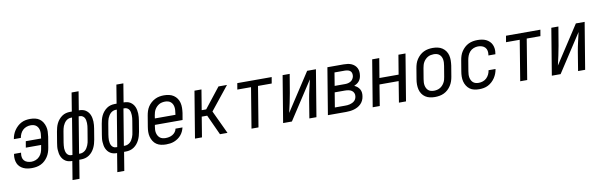

<svg xmlns="http://www.w3.org/2000/svg" viewBox="-56 -1315 6613 2111"><g transform="rotate(-10 3250.0 -260.0)"><path d="M203 8Q178 8 154 4Q130 0 108.5 -10Q87 -20 70 -36.5Q53 -53 44 -74.5Q35 -96 32.5 -121Q30 -146 34 -171L36 -180H114L113 -174Q109 -151 112.5 -129Q116 -107 130 -91.5Q144 -76 165.5 -69Q187 -62 210 -62Q234 -62 258.5 -71.5Q283 -81 301 -100.5Q319 -120 328 -144Q337 -168 340 -192L346 -225H175L187 -295H358L360 -312Q363 -330 364 -347.5Q365 -365 362.5 -381.5Q360 -398 352.5 -413Q345 -428 332.5 -438.5Q320 -449 304 -453.5Q288 -458 270 -458Q247 -458 223.5 -450Q200 -442 182 -425Q164 -408 154 -386Q144 -364 140 -341V-340H62V-341Q66 -366 75 -390Q84 -414 99 -436Q114 -458 134 -476.5Q154 -495 177.5 -507Q201 -519 226 -523.5Q251 -528 275 -528Q304 -528 331.5 -522Q359 -516 380.5 -500.5Q402 -485 416 -462Q430 -439 437 -412.5Q444 -386 443 -357.5Q442 -329 438 -301L418 -181Q414 -156 405.5 -131Q397 -106 382.5 -83.5Q368 -61 348 -42.5Q328 -24 304 -12.5Q280 -1 254 3.5Q228 8 203 8Z M619 215 653 8Q633 8 614 4Q595 0 579 -10Q563 -20 551.5 -34Q540 -48 532 -65.5Q524 -83 521 -101.5Q518 -120 516.5 -139.5Q515 -159 517.5 -179Q520 -199 523 -219L543 -339Q547 -362 553 -384.5Q559 -407 569.5 -428.5Q580 -450 596 -469Q612 -488 632 -502Q652 -516 675 -522Q698 -528 721 -528H742L776 -735H854L820 -528Q840 -528 859.5 -524Q879 -520 894.5 -510Q910 -500 922 -486Q934 -472 941.5 -454.5Q949 -437 952.5 -418.5Q956 -400 957 -380.5Q958 -361 956 -341Q954 -321 951 -301L931 -181Q927 -158 920.5 -135.5Q914 -113 903.5 -91.5Q893 -70 877.5 -51Q862 -32 841.5 -18Q821 -4 798 2Q775 8 752 8H731L697 215ZM666 -57 733 -463H721Q706 -463 691 -457Q676 -451 664.5 -440.5Q653 -430 644 -416Q635 -402 629 -387.5Q623 -373 620 -358.5Q617 -344 614 -329L594 -209Q592 -193 590 -176.5Q588 -160 588.5 -144.5Q589 -129 592.5 -113.5Q596 -98 603.5 -85.5Q611 -73 624 -65Q637 -57 653 -57ZM740 -57H752Q767 -57 782 -63Q797 -69 809 -79.5Q821 -90 829.5 -104Q838 -118 844 -132.5Q850 -147 853.5 -161.5Q857 -176 859 -191L879 -311Q882 -327 883.5 -343.5Q885 -360 884.5 -375.5Q884 -391 881 -406.5Q878 -422 870.5 -434.5Q863 -447 849.5 -455Q836 -463 820 -463H807Z M1119 215 1153 8Q1133 8 1114 4Q1095 0 1079 -10Q1063 -20 1051.5 -34Q1040 -48 1032 -65.5Q1024 -83 1021 -101.5Q1018 -120 1016.5 -139.5Q1015 -159 1017.5 -179Q1020 -199 1023 -219L1043 -339Q1047 -362 1053 -384.5Q1059 -407 1069.5 -428.5Q1080 -450 1096 -469Q1112 -488 1132 -502Q1152 -516 1175 -522Q1198 -528 1221 -528H1242L1276 -735H1354L1320 -528Q1340 -528 1359.5 -524Q1379 -520 1394.5 -510Q1410 -500 1422 -486Q1434 -472 1441.5 -454.5Q1449 -437 1452.5 -418.5Q1456 -400 1457 -380.5Q1458 -361 1456 -341Q1454 -321 1451 -301L1431 -181Q1427 -158 1420.5 -135.5Q1414 -113 1403.5 -91.5Q1393 -70 1377.5 -51Q1362 -32 1341.5 -18Q1321 -4 1298 2Q1275 8 1252 8H1231L1197 215ZM1166 -57 1233 -463H1221Q1206 -463 1191 -457Q1176 -451 1164.5 -440.5Q1153 -430 1144 -416Q1135 -402 1129 -387.5Q1123 -373 1120 -358.5Q1117 -344 1114 -329L1094 -209Q1092 -193 1090 -176.5Q1088 -160 1088.5 -144.5Q1089 -129 1092.5 -113.5Q1096 -98 1103.5 -85.5Q1111 -73 1124 -65Q1137 -57 1153 -57ZM1240 -57H1252Q1267 -57 1282 -63Q1297 -69 1309 -79.5Q1321 -90 1329.5 -104Q1338 -118 1344 -132.5Q1350 -147 1353.5 -161.5Q1357 -176 1359 -191L1379 -311Q1382 -327 1383.5 -343.5Q1385 -360 1384.5 -375.5Q1384 -391 1381 -406.5Q1378 -422 1370.5 -434.5Q1363 -447 1349.5 -455Q1336 -463 1320 -463H1307Z M1701 8Q1672 8 1644.5 2Q1617 -4 1595 -19Q1573 -34 1558.5 -57Q1544 -80 1537 -106.5Q1530 -133 1530.5 -161.5Q1531 -190 1536 -219L1556 -339Q1560 -364 1568 -389Q1576 -414 1590.5 -436.5Q1605 -459 1625.5 -477Q1646 -495 1670 -507Q1694 -519 1719.5 -523.5Q1745 -528 1769 -528Q1798 -528 1826 -522Q1854 -516 1876.5 -501Q1899 -486 1914.5 -463.5Q1930 -441 1936.5 -414Q1943 -387 1942.5 -358.5Q1942 -330 1938 -301L1925 -225H1616L1613 -208Q1610 -190 1609 -172.5Q1608 -155 1611.5 -138Q1615 -121 1623 -106.5Q1631 -92 1643.5 -81.5Q1656 -71 1672.5 -66.5Q1689 -62 1707 -62Q1727 -62 1746.5 -66Q1766 -70 1784.5 -80.5Q1803 -91 1816 -108.5Q1829 -126 1832 -145H1910Q1905 -123 1895 -101.5Q1885 -80 1869.5 -61.5Q1854 -43 1833.5 -29Q1813 -15 1791 -6.5Q1769 2 1746 5Q1723 8 1701 8ZM1858 -295 1860 -312Q1863 -330 1864 -347.5Q1865 -365 1862.5 -381.5Q1860 -398 1852.5 -413Q1845 -428 1832.5 -438.5Q1820 -449 1804 -453.5Q1788 -458 1770 -458Q1754 -458 1736.5 -454.5Q1719 -451 1704 -442.5Q1689 -434 1676 -421Q1663 -408 1654 -392.5Q1645 -377 1640.5 -360.5Q1636 -344 1633 -328L1628 -295Z M2303 0 2200 -225H2139L2102 0H2024L2110 -520H2188L2151 -295H2201L2378 -520H2473L2265 -260L2387 0Z M2655 0 2729 -450H2576L2588 -520H2972L2960 -450H2807L2733 0Z M3008 0 3094 -520H3173L3138 -312Q3129 -258 3117 -204.5Q3105 -151 3093 -98L3368 -520H3466L3380 0H3301L3335 -208Q3344 -262 3356.5 -315.5Q3369 -369 3381 -422L3106 0Z M3508 0 3594 -520H3776Q3798 -520 3820 -517Q3842 -514 3861.5 -505.5Q3881 -497 3896.5 -483Q3912 -469 3921 -450.5Q3930 -432 3932 -410Q3934 -388 3930 -365Q3928 -350 3921.5 -334Q3915 -318 3904 -305Q3893 -292 3878.5 -283Q3864 -274 3849 -267Q3868 -259 3883 -246.5Q3898 -234 3908 -216.5Q3918 -199 3920 -178Q3922 -157 3918 -136Q3915 -114 3905 -93Q3895 -72 3878.5 -55.5Q3862 -39 3841.5 -28Q3821 -17 3799.5 -11Q3778 -5 3756 -2.5Q3734 0 3712 0ZM3637 -304H3754Q3770 -304 3786 -307.5Q3802 -311 3817 -320Q3832 -329 3841 -344Q3850 -359 3853 -375Q3855 -391 3851.5 -407Q3848 -423 3836 -433Q3824 -443 3808 -446.5Q3792 -450 3776 -450H3661ZM3598 -70H3712Q3725 -70 3738.5 -71Q3752 -72 3765.5 -75.5Q3779 -79 3792 -85Q3805 -91 3816 -100.5Q3827 -110 3833 -122.5Q3839 -135 3841 -148Q3845 -169 3837.5 -187.5Q3830 -206 3814 -216.5Q3798 -227 3777.5 -230.5Q3757 -234 3737 -234H3625Z M4008 0 4094 -520H4173L4137 -304H4351L4387 -520H4466L4380 0H4301L4339 -234H4125L4087 0Z M4703 8Q4674 8 4646.5 2Q4619 -4 4596.5 -19Q4574 -34 4559 -56.5Q4544 -79 4537.5 -106Q4531 -133 4531 -161.5Q4531 -190 4536 -219L4556 -339Q4560 -364 4568 -389Q4576 -414 4591 -436.5Q4606 -459 4626 -477.5Q4646 -496 4670 -507.5Q4694 -519 4719.5 -523.5Q4745 -528 4770 -528Q4799 -528 4826.5 -522Q4854 -516 4876.5 -501Q4899 -486 4914.5 -463.5Q4930 -441 4936.5 -414Q4943 -387 4942.5 -358.5Q4942 -330 4938 -301L4918 -181Q4914 -156 4905.5 -131Q4897 -106 4882.5 -83.5Q4868 -61 4848 -42.5Q4828 -24 4804 -12.5Q4780 -1 4754 3.5Q4728 8 4703 8ZM4704 -62Q4720 -62 4737 -65.5Q4754 -69 4769.5 -77.5Q4785 -86 4797.5 -99Q4810 -112 4819 -127.5Q4828 -143 4833 -159.5Q4838 -176 4840 -192L4860 -312Q4863 -330 4864 -347.5Q4865 -365 4862.5 -381.5Q4860 -398 4852.5 -413Q4845 -428 4832.5 -438.5Q4820 -449 4804 -453.5Q4788 -458 4770 -458Q4754 -458 4736.5 -454.5Q4719 -451 4704 -442.5Q4689 -434 4676 -421Q4663 -408 4654 -392.5Q4645 -377 4640.5 -360.5Q4636 -344 4633 -328L4613 -208Q4610 -190 4609 -172.5Q4608 -155 4611 -138.5Q4614 -122 4621.5 -107Q4629 -92 4641 -81.5Q4653 -71 4669.5 -66.5Q4686 -62 4704 -62Z M5198 8Q5169 8 5141.5 2Q5114 -4 5093 -19.5Q5072 -35 5057.5 -58Q5043 -81 5036.5 -107.5Q5030 -134 5030.5 -162.5Q5031 -191 5036 -219L5056 -339Q5060 -364 5068 -389Q5076 -414 5091 -436.5Q5106 -459 5126 -477.5Q5146 -496 5170 -507.5Q5194 -519 5219.5 -523.5Q5245 -528 5270 -528Q5295 -528 5319.5 -524Q5344 -520 5365 -510Q5386 -500 5403 -483.5Q5420 -467 5429.5 -445.5Q5439 -424 5441.5 -399Q5444 -374 5439 -349L5438 -340H5360L5361 -346Q5365 -369 5361 -391Q5357 -413 5343 -428.5Q5329 -444 5308 -451Q5287 -458 5264 -458Q5240 -458 5215 -448.5Q5190 -439 5172.5 -419.5Q5155 -400 5146 -376Q5137 -352 5133 -328L5113 -208Q5110 -190 5109 -172.5Q5108 -155 5111 -138.5Q5114 -122 5121.5 -107Q5129 -92 5141 -81.5Q5153 -71 5169.5 -66.5Q5186 -62 5204 -62Q5227 -62 5250.5 -70Q5274 -78 5291.5 -95Q5309 -112 5319.5 -134Q5330 -156 5333 -179L5334 -180H5412L5411 -179Q5407 -154 5398 -130Q5389 -106 5374.5 -84Q5360 -62 5340 -43.5Q5320 -25 5296.5 -13Q5273 -1 5247.5 3.5Q5222 8 5198 8Z M5655 0 5729 -450H5576L5588 -520H5972L5960 -450H5807L5733 0Z M6008 0 6094 -520H6173L6138 -312Q6129 -258 6117 -204.5Q6105 -151 6093 -98L6368 -520H6466L6380 0H6301L6335 -208Q6344 -262 6356.5 -315.5Q6369 -369 6381 -422L6106 0Z"/></g></svg>

Font: Iosevka Oblique
Style: Regular
Weight: 400
Italic angle: -9°
Monospace: yes
Designer: Belleve Invis
Foundry: Belleve Invis
Version: Version 32.5.0; ttfautohint (v1.8.4)